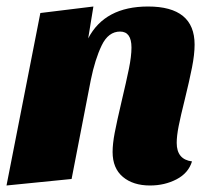

<svg xmlns="http://www.w3.org/2000/svg" viewBox="-23 -550 644 590"><path d="M432 -530Q575 -530 575 -413Q575 -383 567 -342.5Q559 -302 545 -245Q532 -193 526 -162.5Q520 -132 520 -111Q520 -60 567 -54Q556 -18 519.5 1Q483 20 438 20Q386 20 354.5 -6.5Q323 -33 323 -83Q323 -108 329.5 -142Q336 -176 351 -240Q365 -299 373 -338Q381 -377 381 -404Q381 -453 346 -453Q310 -453 289.5 -410.5Q269 -368 256 -304L197 0L-3 20L101 -510L264 -530L248 -432Q299 -530 432 -530Z"/></svg>

Font: Sansita ExtraBold Italic
Style: Regular
Weight: 800
Italic angle: -11°
Designer: Pablo Cosgaya
Foundry: Omnibus-Type
Version: Version 1.006